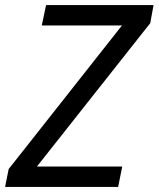

<svg xmlns="http://www.w3.org/2000/svg" viewBox="-30 -734 623 754"><path d="M-10 0 4 -70 449 -634H134L151 -714H573L560 -643L115 -80H450L434 0Z"/></svg>

Font: Noto IKEA Latin
Style: Italic
Weight: 400
Italic angle: -12°
Designer: Monotype Design Team
Foundry: Monotype Imaging Inc.
Version: Version 1.0